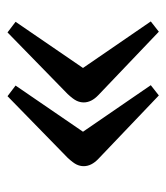

<svg xmlns="http://www.w3.org/2000/svg" viewBox="15 -526 453 524"><g transform="rotate(90 242.0 -264.5)"><path d="M69 -58 40 -80 166 -264 39 -449 67 -471 240 -306Q260 -287 260 -266Q260 -256 255.5 -246.5Q251 -237 237 -222ZM243 -58 214 -80 340 -264 213 -449 241 -471 414 -306Q434 -287 434 -266Q434 -256 429.5 -246.5Q425 -237 411 -222Z"/></g></svg>

Font: Literata 36pt
Style: Regular
Weight: 400
Designer: Latin by Veronika Burian and Jose Scaglione. Greek by Irene Vlachou. Cyrillic by Vera Evstafieva.
Foundry: TypeTogether
Version: Version 3.002